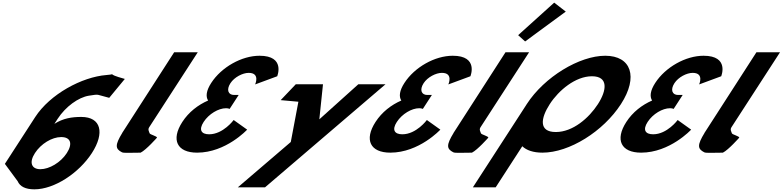

<svg xmlns="http://www.w3.org/2000/svg" viewBox="-20 -1145 5870 1440"><path d="M916.2 -553C836.7 -574.7 822 -584.7 820.9 -588.3C816.7 -586.8 805.5 -584.4 778.1 -582.3C594.3 -567.8 355.3 -438.9 243.9 -267L16.6 84L112.4 214C129.1 253 169.9 275 237.9 275C387.9 275 571.9 153 669.1 3C766.2 -147 739.6 -268 589.6 -268C519.6 -268 453.1 -258 387.9 -216L412.5 -254C471.5 -345 568.2 -415.1 647.1 -427.4C731.5 -440.4 697 -436.4 799.2 -411.3ZM481.1 3C435.1 74 349.7 124 282.7 124C216.7 124 196.1 74 242.1 3C287.4 -67 369.8 -117 438.8 -117C510.8 -117 526.4 -67 481.1 3ZM820.9 -588.3C820.1 -590.8 826.1 -590.2 820.9 -588.3Z M1286.2 -753H1463.2L1099.2 -191C1087.8 -173 1096.5 -161.8 1102.3 -145C1105.5 -135.7 1156.7 -124 1157.7 -113C1157.7 -113 1077.1 -21.3 1034.6 0C950.5 0 908.8 4.3 894.4 -3C843.6 -28.9 841.8 -57.6 896.9 -148L896.4 -148L908.4 -166.5C914.8 -176.7 921.8 -187.5 929.4 -199L930 -200Z M1893.5 -511.8C1893.5 -511.8 1933.5 -598.5 1845.1 -598.5C1800.1 -598.5 1737.5 -566.2 1708.3 -521.2C1675.3 -470.2 1692.7 -432.8 1735.2 -432.8H1770.1L1702.3 -328.2C1702.3 -328.2 1692 -333.3 1675 -333.3C1618.9 -333.3 1546.4 -290.8 1507.3 -230.5C1468.7 -171 1489.8 -137.8 1548.4 -137.8C1653.8 -137.8 1732.5 -244.9 1732.5 -244.9L1833.6 -172.7C1833.6 -172.7 1674.3 -0.1 1458.4 -0.1C1307.9 -0.1 1260.5 -96.2 1347.5 -230.5C1395.4 -304.4 1464.9 -358 1540.8 -391.1C1521.8 -420.9 1526.6 -465.1 1564.1 -522.9C1641.2 -641.9 1793.1 -726.9 1926.6 -726.9C2122.9 -726.9 2059 -573 2059 -573Z M2667.4 -513 2375 -250 2402.4 -513H2198.4L2085.1 -394L2217.9 -382L2160.9 -80L1763.7 260H1967.7L2871.4 -513Z M3342.5 -511.8C3342.5 -511.8 3382.5 -598.5 3294.1 -598.5C3249.1 -598.5 3186.5 -566.2 3157.3 -521.2C3124.3 -470.2 3141.7 -432.8 3184.2 -432.8H3219.1L3151.3 -328.2C3151.3 -328.2 3141 -333.3 3124 -333.3C3067.9 -333.3 2995.4 -290.8 2956.3 -230.5C2917.7 -171 2938.8 -137.8 2997.4 -137.8C3102.8 -137.8 3181.5 -244.9 3181.5 -244.9L3282.6 -172.7C3282.6 -172.7 3123.3 -0.1 2907.4 -0.1C2756.9 -0.1 2709.5 -96.2 2796.5 -230.5C2844.4 -304.4 2913.9 -358 2989.8 -391.1C2970.8 -420.9 2975.6 -465.1 3013.1 -522.9C3090.2 -641.9 3242.1 -726.9 3375.6 -726.9C3571.9 -726.9 3508 -573 3508 -573Z M3866.1 -881.2 3918.4 -834.1 4223.3 -1058 4136.5 -1125.2ZM3771.2 -753H3948.2L3584.2 -191C3572.8 -173 3581.5 -161.8 3587.3 -145C3590.5 -135.7 3641.7 -124 3642.7 -113C3642.7 -113 3562.1 -21.3 3519.6 0C3435.5 0 3393.8 4.3 3379.4 -3C3328.6 -28.9 3326.8 -57.6 3381.9 -148L3381.4 -148L3393.4 -166.5C3399.8 -176.7 3406.8 -187.5 3414.4 -199L3415 -200Z M4103.1 -363.9C4170.8 -468.5 4296.3 -573 4419.6 -573C4543.7 -573 4532.1 -468.5 4464.3 -363.9C4396.6 -259.4 4276.2 -154.8 4148.7 -154.8C4017.8 -154.8 4035.4 -259.4 4103.1 -363.9ZM3930.5 -363.9C3927.9 -359.8 3925.3 -355.7 3922.8 -351.7L3526.6 260H3697.6L3897.1 -48.1C3929.4 -17.5 3980 -0.1 4048.5 -0.1C4250 -0.1 4504.2 -159.1 4636.9 -363.9C4769.6 -568.8 4713.9 -726.9 4519.2 -726.9C4326.3 -726.9 4063.2 -568.8 3930.5 -363.9Z M5223.5 -511.8C5223.5 -511.8 5263.5 -598.5 5175.1 -598.5C5130.1 -598.5 5067.5 -566.2 5038.3 -521.2C5005.3 -470.2 5022.7 -432.8 5065.2 -432.8H5100.1L5032.3 -328.2C5032.3 -328.2 5022 -333.3 5005 -333.3C4948.9 -333.3 4876.4 -290.8 4837.3 -230.5C4798.7 -171 4819.8 -137.8 4878.4 -137.8C4983.8 -137.8 5062.5 -244.9 5062.5 -244.9L5163.6 -172.7C5163.6 -172.7 5004.3 -0.1 4788.4 -0.1C4637.9 -0.1 4590.5 -96.2 4677.5 -230.5C4725.4 -304.4 4794.9 -358 4870.8 -391.1C4851.8 -420.9 4856.6 -465.1 4894.1 -522.9C4971.2 -641.9 5123.1 -726.9 5256.6 -726.9C5452.9 -726.9 5389 -573 5389 -573Z M5653.2 -753H5830.2L5466.2 -191C5454.8 -173 5463.5 -161.8 5469.3 -145C5472.5 -135.7 5523.7 -124 5524.7 -113C5524.7 -113 5444.1 -21.3 5401.6 0C5317.5 0 5275.8 4.3 5261.4 -3C5210.6 -28.9 5208.8 -57.6 5263.9 -148L5263.4 -148L5275.4 -166.5C5281.8 -176.7 5288.8 -187.5 5296.4 -199L5297 -200Z"/></svg>

Font: Hussar
Style: BdWodka
Weight: 700
Foundry: Cannot Into Space Fonts
Version: Version 2.00